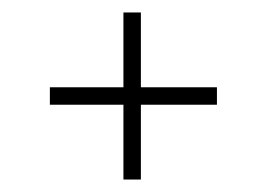

<svg xmlns="http://www.w3.org/2000/svg" viewBox="-20 -329 428 308"><path d="M178 -41V-161H60V-189H178V-309H206V-189H328V-161H206V-41Z"/></svg>

Font: Updock
Style: Regular
Weight: 400
Designer: Robert E. Leuschke
Foundry: Robert E. Leuschke
Version: Version 1.010; ttfautohint (v1.8.4.7-5d5b)